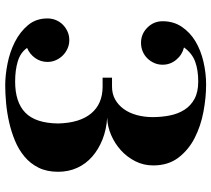

<svg xmlns="http://www.w3.org/2000/svg" viewBox="-58 -702 830 755"><g transform="rotate(90 357.5 -324.0)"><path d="M52 -95Q52 -113 58.5 -128.5Q65 -144 76.5 -155.5Q88 -167 103.5 -174Q119 -181 137 -181Q155 -181 170.5 -174Q186 -167 197.5 -155.5Q209 -144 216 -128.5Q223 -113 223 -95Q223 -68 207.5 -46.5Q192 -25 168 -15Q186 11 220.5 21.5Q255 32 300 32Q382 32 423 -8.5Q464 -49 465 -137Q463 -222 425.5 -267Q388 -312 320 -312H285V-349H320Q349 -349 371 -361.5Q393 -374 408.5 -395.5Q424 -417 432 -446.5Q440 -476 440 -509Q440 -544 433.5 -576.5Q427 -609 411 -634Q395 -659 368 -673.5Q341 -688 300 -688Q255 -688 222 -676Q189 -664 166 -632Q195 -625 214.5 -601.5Q234 -578 234 -548Q234 -530 227 -514.5Q220 -499 208.5 -487.5Q197 -476 181.5 -469.5Q166 -463 148 -463Q113 -463 88 -488Q63 -513 63 -548Q63 -591 85 -623.5Q107 -656 142 -677Q177 -698 222 -708.5Q267 -719 312 -719Q363 -719 419 -708.5Q475 -698 522 -674Q569 -650 599.5 -610Q630 -570 630 -511Q630 -473 613.5 -440.5Q597 -408 570.5 -384Q544 -360 510.5 -345.5Q477 -331 442 -330Q489 -327 528 -311.5Q567 -296 595.5 -271Q624 -246 639.5 -212Q655 -178 655 -137Q655 -93 639 -60.5Q623 -28 595.5 -5Q568 18 533 32.5Q498 47 460.5 55.5Q423 64 385 67.5Q347 71 315 71Q276 71 230 62Q184 53 144.5 33Q105 13 78.5 -18.5Q52 -50 52 -95Z"/></g></svg>

Font: Cafe24 ClassicType
Style: Regular
Weight: 400
Designer: Cafe24 thkim, hmlim, mnelim & 4IR
Foundry: Cafe24
Version: Version 1.000